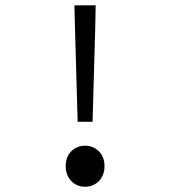

<svg xmlns="http://www.w3.org/2000/svg" viewBox="-20 -690 640 722"><path d="M299.8 -142.1Q330.1 -142.1 351.6 -121.1Q373 -100.1 373 -65.4Q373 -30.8 352.1 -9.3Q331.1 12.2 299.8 12.2Q268.6 12.2 248 -9.3Q227.1 -30.8 227.1 -65.4Q227.1 -100.1 248 -121.1Q269 -142.1 299.8 -142.1ZM272 -231.9 262.2 -576.2 259.8 -669.9H339.8L337.9 -576.2L328.1 -231.9Z"/></svg>

Font: SourceCodePro-Regular
Style: Regular
Weight: 400
Monospace: yes
Designer: Paul D. Hunt
Foundry: Adobe Systems Incorporated
Version: Version 1.009;PS 1.000;hotconv 1.0.70;makeotf.lib2.5.5900